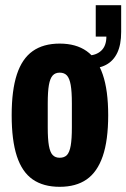

<svg xmlns="http://www.w3.org/2000/svg" viewBox="-20 -708 487 740"><path d="M210 12Q147 12 106 -16.5Q65 -45 45 -106Q25 -167 25 -264Q25 -360 45 -421Q65 -482 106 -511Q147 -540 210 -540Q273 -540 314 -511Q355 -482 376 -421Q397 -360 397 -264Q397 -167 376 -106Q355 -45 314 -16.5Q273 12 210 12ZM210 -100Q228 -100 238 -110.5Q248 -121 252.5 -146.5Q257 -172 257 -217V-309Q257 -355 252.5 -380.5Q248 -406 238 -417Q228 -428 210 -428Q193 -428 183 -417Q173 -406 168.5 -380.5Q164 -355 164 -309V-217Q164 -172 168.5 -146.5Q173 -121 183 -110.5Q193 -100 210 -100ZM317 -442V-494Q350 -494 370 -512.5Q390 -531 390 -567H349V-688H447V-585Q447 -536 432 -504.5Q417 -473 388.5 -458Q360 -443 317 -442Z"/></svg>

Font: Archivo ExtraCondensed ExtraBold
Style: Regular
Weight: 800
Width: 2
Designer: Hector Gatti
Foundry: Omnibus-Type
Version: Version 2.001